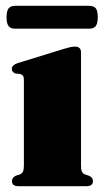

<svg xmlns="http://www.w3.org/2000/svg" viewBox="-20 -639 356 659"><path d="M258 -459V-71Q258 -57 261 -50.5Q264 -44 271 -40.5L285 -36Q299 -30 299 -17.5Q299 0 277 0H43Q21 0 21 -17.5Q21 -29.5 34.5 -36L49 -40.5Q56 -44 59 -50.5Q62 -57 62 -71V-364.5Q62 -375 58.8 -379Q55.5 -383 49 -385L34 -386.5Q20.5 -391 20.5 -402.5Q20.5 -415 39.5 -422L198.5 -471Q212.5 -475 220.2 -477Q228 -479 237.5 -479Q258 -479 258 -459ZM2.5 -579.5Q2.5 -601.5 9.5 -610.2Q16.5 -619 31.5 -619H286Q301.5 -619 308.5 -610.8Q315.5 -602.5 315.5 -580Q315.5 -558.5 308.5 -549.5Q301.5 -540.5 286 -540.5H31.5Q16.5 -540.5 9.5 -549.5Q2.5 -558.5 2.5 -579.5Z"/></svg>

Font: Fraunces 72pt S000 Black
Style: Regular
Weight: 900
Version: Version 1.000; ttfautohint (v1.8.3)